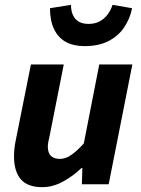

<svg xmlns="http://www.w3.org/2000/svg" viewBox="-20 -763 584 795"><path d="M155 12Q94 12 66 -21Q38 -54 38 -115Q38 -132 40 -150Q42 -168 46 -186L108 -496H244L186 -203Q183 -189 180.5 -177.5Q178 -166 178 -156Q178 -130 191 -117.5Q204 -105 228 -105Q251 -105 274.5 -121Q298 -137 327 -169L391 -496H528L430 0H319L321 -67H317Q284 -35 241.5 -11.5Q199 12 155 12ZM330 -572Q284 -572 252.5 -589.5Q221 -607 204 -642Q187 -677 187 -729L274 -743Q274 -718 282 -700.5Q290 -683 306 -673.5Q322 -664 347 -664Q373 -664 392.5 -674.5Q412 -685 425.5 -703Q439 -721 446 -743L527 -729Q518 -685 494 -649.5Q470 -614 429.5 -593Q389 -572 330 -572Z"/></svg>

Font: Source Sans 3
Style: Bold Italic
Weight: 700
Italic angle: -11°
Designer: Paul D. Hunt
Foundry: Adobe
Version: Version 3.052;hotconv 1.1.0;makeotfexe 2.6.0